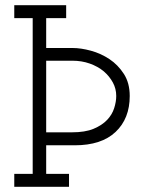

<svg xmlns="http://www.w3.org/2000/svg" viewBox="-20 -720 555 740"><path d="M246 0V-50H158V-160H268Q371 -160 425.5 -211.5Q480 -263 480 -350Q480 -400 457.5 -435Q435 -470 402 -492Q369 -514 330.5 -524.5Q292 -535 260 -535H158V-650H235V-700H35V-650H106V-50H35V0ZM158 -486H259Q295 -486 326 -475Q357 -464 380 -445Q402 -426 415 -402Q428 -378 428 -350Q428 -328 420 -303Q412 -278 393 -258Q373 -237 340.5 -223.5Q308 -210 257 -210H158Z"/></svg>

Font: Josefin Slab Thin Medium
Style: Regular
Weight: 500
Version: Version 2.000